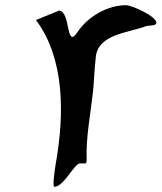

<svg xmlns="http://www.w3.org/2000/svg" viewBox="-20 -728 622 739"><path d="M118.3 -651C228.5 -503.5 229.1 -291.5 194.3 -96C192.1 -83.5 180.8 -9 189.2 -9C225.7 -9 266 -99 287.7 -99H308.7C313.9 -99 313.3 -111.5 313.6 -114C310.4 -198.9 328 -286 337.6 -372C342.3 -414.1 343.2 -462.6 348.1 -501C351.1 -596.7 472.7 -600.8 541.2 -627C551.8 -631.1 580.3 -627.4 581.7 -639C585 -664.4 487.2 -708 464.6 -708C393.2 -707.5 318.4 -664.9 277.1 -603C232.6 -536.2 252.7 -687 206.9 -687Z"/></svg>

Font: Rocketfuel
Style: Italic
Weight: 400
Designer: Mew Too
Foundry: Cannot Into Space Fonts.
Version: Version 0.27